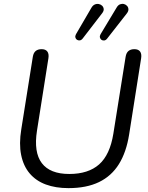

<svg xmlns="http://www.w3.org/2000/svg" viewBox="-20 -967 768 996"><path d="M335.2 8.9Q268.7 8.9 217.6 -10Q166.5 -29 133.9 -67.4Q101.3 -105.9 89.7 -163.3Q78 -220.6 90.5 -296.9L150.3 -672.6Q153.7 -693 165.1 -702.5Q176.5 -711.9 195.9 -711.9Q216.2 -711.9 225.4 -700Q234.6 -688.1 231.2 -665.3L171.9 -289.5Q154.2 -177.1 196.9 -120.8Q239.6 -64.5 339.4 -64.5Q437.8 -64.5 494.1 -114.1Q550.3 -163.8 568 -273.3L631.7 -672.6Q635.1 -693 646.5 -702.5Q657.9 -711.9 677.3 -711.9Q697.2 -711.9 706.4 -700Q715.6 -688.1 712.2 -665.3L649.9 -269.5Q635.4 -177.6 596.9 -115.7Q558.5 -53.9 493.7 -22.5Q428.8 8.9 335.2 8.9ZM409 -767.3Q402.2 -758.5 393.9 -757.5Q385.7 -756.5 379.3 -760.7Q373 -764.8 371.1 -772.4Q369.1 -779.9 374 -789.2L454.1 -926.6Q461.4 -939.3 472 -943.8Q482.5 -948.2 493 -946Q503.5 -943.8 510.4 -936.7Q517.2 -929.6 518 -919.5Q518.7 -909.5 509.4 -897.7ZM535.9 -766.9Q529.1 -758.1 520.8 -757.1Q512.5 -756.1 506.4 -760.4Q500.3 -764.8 498.4 -772.6Q496.5 -780.4 501.8 -789.7L585.1 -928Q592.5 -940.8 603 -944.7Q613.5 -948.6 623.3 -946Q633.1 -943.3 639.5 -936Q645.9 -928.7 646.2 -918.4Q646.4 -908.1 637.1 -896.3Z"/></svg>

Font: Nunito ExtraLight
Style: Italic
Weight: 200
Italic angle: -9°
Designer: Vernon Adams
Foundry: Vernon Adams
Version: Version 3.602